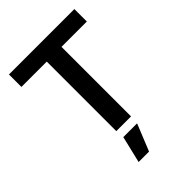

<svg xmlns="http://www.w3.org/2000/svg" viewBox="-272 -848 1204 1204"><g transform="rotate(-45 330.0 -245.5)"><path d="M39.8 -616.8H264.6V0H395.2V-616.8H620V-727.3H39.8ZM226.6 235.8H319.2L391.3 57.5H269.2Z"/></g></svg>

Font: TID UI Semi Bold
Style: Regular
Weight: 600
Designer: The TID Project Authors
Foundry: Bakken & Bæck
Version: Version 1.001;hotconv 1.0.109;makeotfexe 2.5.65596